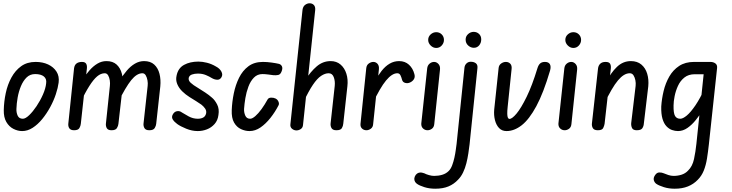

<svg xmlns="http://www.w3.org/2000/svg" viewBox="-20 -793 4454 1169"><path d="M115 5Q88 5 61.5 -8.5Q35 -22 18.5 -50.5Q2 -79 3 -123Q4 -174 15 -226Q26 -278 49.5 -321Q73 -364 109 -390Q145 -416 197 -416Q240 -416 273 -400.5Q306 -385 324 -357Q342 -329 337 -290Q333 -259 320 -219.5Q307 -180 285.5 -140.5Q264 -101 237 -68Q210 -35 179 -15Q148 5 115 5ZM119 -70Q135 -70 157.5 -91.5Q180 -113 202.5 -146.5Q225 -180 241.5 -217.5Q258 -255 261 -286Q265 -313 247 -327.5Q229 -342 194 -342Q163 -342 142 -321.5Q121 -301 107.5 -268.5Q94 -236 87.5 -199.5Q81 -163 80 -130Q79 -108 87.5 -89Q96 -70 119 -70Z M431 0Q410 0 402 -12Q394 -24 396 -41L431 -378Q434 -398 446.5 -407Q459 -416 479 -416Q498 -416 504.5 -405Q511 -394 509 -376L472 -39Q471 -27 463.5 -13.5Q456 0 431 0ZM659 0Q637 0 630 -13Q623 -26 625 -42L649 -270Q651 -286 648.5 -303.5Q646 -321 638.5 -334Q631 -347 618 -347Q594 -347 571.5 -328Q549 -309 524 -269.5Q499 -230 468 -166L480 -304Q501 -337 524 -363.5Q547 -390 573 -405.5Q599 -421 628 -421Q667 -421 690 -400Q713 -379 722 -344Q731 -309 727 -267L701 -39Q700 -27 692 -13.5Q684 0 659 0ZM889 0Q867 0 859.5 -13Q852 -26 854 -42L879 -270Q881 -286 878 -303.5Q875 -321 867.5 -334Q860 -347 847 -347Q813 -347 779 -305Q745 -263 697 -166L709 -304Q730 -337 752.5 -363.5Q775 -390 801.5 -405.5Q828 -421 857 -421Q896 -421 919 -400Q942 -379 951 -344Q960 -309 956 -267L931 -39Q930 -27 922 -13.5Q914 0 889 0Z M1184 5Q1149 5 1113.5 -9.5Q1078 -24 1059 -38Q1041 -51 1032 -65.5Q1023 -80 1032 -96Q1041 -113 1057.5 -116Q1074 -119 1088 -108Q1102 -99 1128.5 -84.5Q1155 -70 1184 -70Q1204 -70 1217.5 -77.5Q1231 -85 1235 -103Q1238 -119 1228.5 -132.5Q1219 -146 1206 -156Q1192 -166 1173.5 -177.5Q1155 -189 1134 -202Q1110 -217 1089.5 -237Q1069 -257 1059 -281.5Q1049 -306 1055 -332Q1064 -378 1100.5 -398Q1137 -418 1188 -418Q1212 -418 1240 -411Q1268 -404 1295 -388Q1318 -376 1328 -357Q1338 -338 1328 -322Q1319 -307 1302.5 -307.5Q1286 -308 1269 -318Q1255 -327 1233.5 -336Q1212 -345 1185 -345Q1165 -345 1149 -339.5Q1133 -334 1129 -319Q1126 -303 1141 -289Q1156 -275 1185 -258Q1206 -245 1229 -230Q1252 -215 1271 -198Q1288 -184 1302 -157Q1316 -130 1310 -93Q1306 -60 1286.5 -38Q1267 -16 1240 -5.5Q1213 5 1184 5Z M1499 5Q1473 5 1447 -7Q1421 -19 1405 -47Q1389 -75 1391 -123Q1393 -173 1403.5 -224.5Q1414 -276 1435.5 -319.5Q1457 -363 1492.5 -389.5Q1528 -416 1581 -416Q1606 -416 1634.5 -412Q1663 -408 1679 -404Q1692 -400 1697 -388Q1702 -376 1694 -357Q1687 -339 1673.5 -336.5Q1660 -334 1646 -335Q1633 -337 1612.5 -339.5Q1592 -342 1578 -342Q1547 -342 1526 -320.5Q1505 -299 1492.5 -265.5Q1480 -232 1474 -196Q1468 -160 1466 -130Q1465 -108 1473.5 -89Q1482 -70 1503 -70Q1516 -70 1534.5 -86Q1553 -102 1572.5 -129Q1592 -156 1609 -187Q1615 -198 1630.5 -198.5Q1646 -199 1658 -193Q1670 -187 1675.5 -174Q1681 -161 1676 -152Q1655 -111 1626.5 -75Q1598 -39 1566 -17Q1534 5 1499 5Z M2028 0Q2006 0 1998.5 -13Q1991 -26 1993 -43L2018 -270Q2021 -300 2012 -323.5Q2003 -347 1981 -347Q1959 -347 1935 -331Q1911 -315 1885 -276.5Q1859 -238 1827 -170L1838 -305Q1871 -357 1908.5 -389Q1946 -421 1993 -421Q2029 -421 2053.5 -400Q2078 -379 2089 -344Q2100 -309 2095 -267L2070 -40Q2069 -26 2061.5 -13Q2054 0 2028 0ZM1785 1Q1770 1 1758 -9Q1746 -19 1748 -36L1822 -734Q1825 -754 1838 -763.5Q1851 -773 1865 -773Q1881 -773 1891 -762.5Q1901 -752 1899 -731L1825 -33Q1824 -16 1811.5 -7.5Q1799 1 1785 1Z M2211 0Q2195 0 2184 -10.5Q2173 -21 2175 -40L2210 -378Q2212 -397 2225.5 -406.5Q2239 -416 2253 -416Q2268 -416 2278.5 -404.5Q2289 -393 2287 -371L2252 -38Q2251 -19 2238 -9.5Q2225 0 2211 0ZM2479 -292Q2464 -284 2448 -288Q2432 -292 2428 -307Q2424 -323 2418 -335Q2412 -347 2399 -347Q2367 -347 2330.5 -303Q2294 -259 2247 -159L2260 -294Q2281 -333 2303.5 -361.5Q2326 -390 2352.5 -405.5Q2379 -421 2410 -421Q2446 -421 2470 -399Q2494 -377 2503 -342Q2508 -324 2500.5 -311.5Q2493 -299 2479 -292Z M2583 0Q2567 0 2555.5 -11Q2544 -22 2545 -41L2581 -377Q2583 -395 2595.5 -405.5Q2608 -416 2623 -416Q2638 -416 2649.5 -403.5Q2661 -391 2659 -370L2624 -37Q2622 -18 2609.5 -9Q2597 0 2583 0ZM2636 -501Q2617 -501 2602 -516Q2587 -531 2587 -550Q2587 -570 2602 -583.5Q2617 -597 2636 -597Q2656 -597 2669.5 -583.5Q2683 -570 2683 -550Q2683 -531 2669.5 -516Q2656 -501 2636 -501Z M2511 272Q2519 262 2529 259Q2539 256 2548.5 258Q2558 260 2563 262Q2574 268 2591.5 273Q2609 278 2623 278Q2650 278 2673 271Q2696 264 2712 248Q2725 235 2733 213.5Q2741 192 2746.5 167.5Q2752 143 2755 120Q2758 97 2760 83L2808 -382Q2810 -397 2820.5 -407Q2831 -417 2846 -417Q2865 -417 2877 -408Q2889 -399 2887 -379L2839 86Q2836 111 2831.5 141Q2827 171 2819.5 201Q2812 231 2799.5 257Q2787 283 2769 301Q2744 328 2710.5 342Q2677 356 2630 356Q2594 356 2564 346.5Q2534 337 2520 327Q2512 322 2507 313.5Q2502 305 2502.5 294.5Q2503 284 2511 272ZM2865 -502Q2846 -502 2830.5 -516Q2815 -530 2815 -552Q2815 -572 2830 -585.5Q2845 -599 2864 -599Q2883 -599 2896.5 -586.5Q2910 -574 2910 -553Q2910 -532 2897.5 -517Q2885 -502 2865 -502Z M3064 5Q3036 5 3018.5 -13.5Q3001 -32 2993.5 -62Q2986 -92 2989 -126L3016 -380Q3018 -397 3031.5 -406.5Q3045 -416 3060 -416Q3076 -416 3086.5 -405.5Q3097 -395 3095 -374L3071 -143Q3068 -116 3068.5 -99.5Q3069 -83 3072.5 -76Q3076 -69 3082 -69Q3098 -69 3125.5 -102Q3153 -135 3186.5 -203.5Q3220 -272 3252 -377Q3258 -397 3268.5 -406.5Q3279 -416 3298 -416Q3320 -416 3328 -402Q3336 -388 3329 -363Q3289 -227 3245.5 -146.5Q3202 -66 3156.5 -30.5Q3111 5 3064 5Z M3418 0Q3402 0 3390.5 -11Q3379 -22 3380 -41L3416 -377Q3418 -395 3430.5 -405.5Q3443 -416 3458 -416Q3473 -416 3484.5 -403.5Q3496 -391 3494 -370L3459 -37Q3457 -18 3444.5 -9Q3432 0 3418 0ZM3471 -501Q3452 -501 3437 -516Q3422 -531 3422 -550Q3422 -570 3437 -583.5Q3452 -597 3471 -597Q3491 -597 3504.5 -583.5Q3518 -570 3518 -550Q3518 -531 3504.5 -516Q3491 -501 3471 -501Z M3620 0Q3597 0 3589.5 -13Q3582 -26 3584 -42L3621 -375Q3623 -394 3634.5 -405Q3646 -416 3667 -416Q3688 -416 3694.5 -405Q3701 -394 3699 -376L3661 -39Q3659 -27 3652.5 -13.5Q3646 0 3620 0ZM3857 0Q3835 0 3828.5 -13Q3822 -26 3823 -43L3850 -270Q3852 -287 3848.5 -304.5Q3845 -322 3837 -334.5Q3829 -347 3814 -347Q3779 -347 3742.5 -303.5Q3706 -260 3658 -159L3671 -293Q3699 -350 3736 -385.5Q3773 -421 3821 -421Q3860 -421 3885 -400Q3910 -379 3920.5 -344Q3931 -309 3927 -267L3900 -40Q3899 -25 3891 -12.5Q3883 0 3857 0Z M4006 -144Q4009 -191 4020.5 -239Q4032 -287 4055 -327Q4078 -367 4115 -391.5Q4152 -416 4206 -416H4294L4286 -341H4210Q4172 -341 4147 -321Q4122 -301 4108 -270.5Q4094 -240 4087.5 -207.5Q4081 -175 4081 -151Q4080 -104 4090 -87Q4100 -70 4122 -70Q4138 -70 4161.5 -89.5Q4185 -109 4214 -151.5Q4243 -194 4273 -260L4260 -123Q4240 -92 4216.5 -62.5Q4193 -33 4165.5 -14Q4138 5 4108 5Q4090 5 4071.5 -1.5Q4053 -8 4037.5 -24.5Q4022 -41 4013.5 -70Q4005 -99 4006 -144ZM3968 274Q3979 257 3994.5 257Q4010 257 4021 262Q4032 267 4049 272.5Q4066 278 4081 278Q4107 278 4130 270.5Q4153 263 4169 246Q4196 220 4205.5 175.5Q4215 131 4220 83L4272 -416H4305Q4323 -416 4335.5 -407Q4348 -398 4346 -379L4296 86Q4291 132 4284.5 172.5Q4278 213 4265 245.5Q4252 278 4228 302Q4203 328 4168.5 342Q4134 356 4088 356Q4052 356 4022 346.5Q3992 337 3977 327Q3965 319 3961 304.5Q3957 290 3968 274Z"/></svg>

Font: Edu NSW ACT Foundation Medium
Style: Regular
Weight: 500
Version: Version 1.003